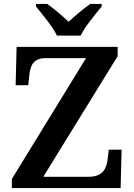

<svg xmlns="http://www.w3.org/2000/svg" viewBox="-20 -951 678 971"><path d="M268 -771H388C409 -816 463 -880 494 -918V-931H436C405 -909 357 -869 327 -841C297 -869 251 -909 219 -931H162V-918C193 -880 247 -816 268 -771ZM40 0H590L595 -194H530L525 -150C520 -102 502 -57 429 -57H199L575 -667V-714H64L59 -520H123L128 -569C133 -620 149 -657 210 -657H415L40 -46Z"/></svg>

Font: Noto Serif Devanagari SemiBold
Style: Regular
Weight: 600
Designer: Universal Thirst, Indian Type Foundry and the Monotype Design Team
Foundry: Monotype Imaging Inc.
Version: Version 2.004